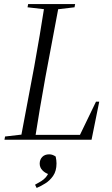

<svg xmlns="http://www.w3.org/2000/svg" viewBox="-20 -690 552 948"><path d="M2 0 5 -16 109 -28H135L130 0ZM81 0 149 -361Q163 -438 176 -515.5Q189 -593 201 -670H272L204 -308Q190 -231 177 -154Q164 -77 152 0ZM116 -654 119 -670H351L348 -654L247 -642H221ZM110 0 114 -24H409L369 -12L454 -188H470L432 0ZM259 117Q259 154 242.5 178Q226 202 203 216Q180 230 161 238L153 222Q170 213 183.5 204.5Q197 196 206.5 185Q216 174 221 160L223 171Q203 165 189.5 151Q176 137 176 118Q176 98 188.5 85Q201 72 223 72Q232 72 240 75Q248 78 255 83Q257 93 258 101Q259 109 259 117Z"/></svg>

Font: Source Serif 4 60pt
Style: Italic
Weight: 400
Italic angle: -12°
Version: Version 4.004;hotconv 1.0.116;makeotfexe 2.5.65601